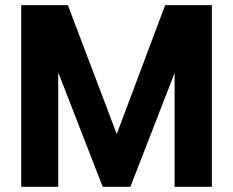

<svg xmlns="http://www.w3.org/2000/svg" viewBox="-20 -722 901 742"><path d="M62 0V-702.1H242.2L431.2 -204.1L618.2 -702.1H798.8V0H654.8V-439.9L483.9 0H377L205.1 -441.9V0Z"/></svg>

Font: LT Superior
Style: Bold
Weight: 400
Designer: Daniel Lyons
Foundry: LyonsType
Version: Version 1.000